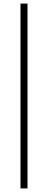

<svg xmlns="http://www.w3.org/2000/svg" viewBox="-20 -828 266 1068"><path d="M133 -808V220H94V-808Z"/></svg>

Font: Encode Sans Normal
Style: Thin
Weight: 100
Designer: Pablo Impallari, Andres Torresi
Foundry: Pablo Impallari, Andres Torresi
Version: Version 1.000; ttfautohint (v1.00) -l 8 -r 50 -G 200 -x 14 -